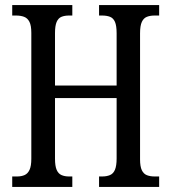

<svg xmlns="http://www.w3.org/2000/svg" viewBox="-20 -734 673 754"><path d="M28 0V-41H47Q64 -41 76.5 -46.5Q89 -52 96 -67Q103 -82 103 -111V-605Q103 -634 95.5 -648.5Q88 -663 74.5 -668Q61 -673 43 -673H28V-714H264V-673H251Q234 -673 221.5 -668Q209 -663 202.5 -648Q196 -633 196 -604V-398H438V-603Q438 -633 431.5 -648Q425 -663 412 -668Q399 -673 381 -673H369V-714H605V-673H587Q570 -673 557 -668Q544 -663 537 -648Q530 -633 530 -603V-108Q530 -80 537 -65.5Q544 -51 557 -46Q570 -41 587 -41H605V0H369V-41H381Q399 -41 412 -46.5Q425 -52 431.5 -67.5Q438 -83 438 -112V-349H196V-111Q196 -82 202.5 -67Q209 -52 221.5 -46.5Q234 -41 251 -41H264V0Z"/></svg>

Font: Noto Serif ExtraCondensed
Style: Regular
Weight: 400
Width: 2
Designer: Monotype Design Team
Foundry: Monotype Imaging Inc.
Version: Version 2.013